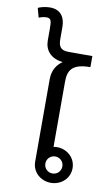

<svg xmlns="http://www.w3.org/2000/svg" viewBox="-93 -872 536 927"><g transform="rotate(10 175.0 -408.5)"><path d="M16.7 -812.5 29.2 -766.7C36.7 -770 51.7 -775 66.7 -775C89.2 -775 91.7 -761.7 91.7 -725V-666.7C91.7 -619.2 120 -582.5 180.8 -575.8C152.5 -556.7 133.3 -526.7 133.3 -483.3V-79.2C133.3 -28.3 175 8.3 225 8.3C275 8.3 316.7 -28.3 316.7 -79.2C316.7 -130 275 -166.7 225 -166.7C219.2 -166.7 213.3 -165.8 208.3 -165V-483.3C208.3 -536.7 223.3 -575 316.7 -575V-629.2H200C160.8 -629.2 150 -647.5 150 -683.3V-741.7C150 -785 131.7 -825 75 -825C50.8 -825 25.8 -817.5 16.7 -812.5ZM225 -120.8C248.3 -120.8 266.7 -102.5 266.7 -79.2C266.7 -55.8 248.3 -37.5 225 -37.5C201.7 -37.5 183.3 -55.8 183.3 -79.2C183.3 -102.5 201.7 -120.8 225 -120.8Z"/></g></svg>

Font: BoonHome
Style: Book
Weight: 400
Designer: Sungsit Sawaiwan
Foundry: Sungsit Sawaiwan
Version: Version 0.2